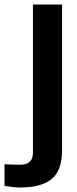

<svg xmlns="http://www.w3.org/2000/svg" viewBox="-102 -620 340 851"><path d="M-82 204V108Q-69 109 -48 109.5Q-27 110 -12 110Q44 110 44 57V-600H173V47Q173 135 127.5 173Q82 211 -12 211Q-28 211 -46.5 209Q-65 207 -82 204Z"/></svg>

Font: Big Shoulders Display ExtraBold
Style: Regular
Weight: 800
Designer: Patric King
Foundry: XO Type Co
Version: Version 1.000; ttfautohint (v1.8.2)